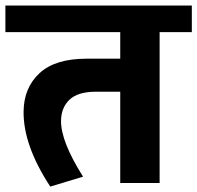

<svg xmlns="http://www.w3.org/2000/svg" viewBox="-35 -672 725 705"><path d="M283.1 -456.5H406.5V-554.1H-15.2V-651.7H669.4V-554.1H551.1V0H406.5V-335.2H316.5Q250.8 -335.2 219.9 -305.6Q189.1 -276 189.1 -227Q189.1 -151.2 270 -23.3L149.6 13.1Q50.1 -138.5 51.6 -262.9Q52.6 -349.8 110 -403.2Q167.3 -456.5 283.1 -456.5Z"/></svg>

Font: Khula
Style: Bold
Weight: 700
Designer: Erin McLaughlin, Steve Matteson
Version: Version 1.000;PS 1.0;hotconv 1.0.72;makeotf.lib2.5.5900; ttf